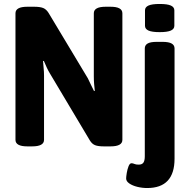

<svg xmlns="http://www.w3.org/2000/svg" viewBox="-20 -736 948 968"><path d="M118 2Q58 2 58 -31V-669Q58 -702 118 -702H152Q182 -702 198 -695.5Q214 -689 226 -669L423 -341Q430 -327 438 -309.5Q446 -292 454 -277L458 -278Q456 -295 454.5 -313Q453 -331 453 -351V-669Q453 -702 513 -702H537Q597 -702 597 -669V-31Q597 2 537 2H503Q475 2 459.5 -4Q444 -10 433 -28L232 -365Q224 -378 216 -395Q208 -412 201 -429L197 -428Q198 -410 200 -392Q202 -374 202 -355V-31Q202 2 142 2ZM722 212Q697 212 672.5 206Q648 200 632 189Q616 178 616 164Q616 155 619 136.5Q622 118 628 102.5Q634 87 643 87Q650 87 657.5 90.5Q665 94 679 94Q696 94 703 84Q710 74 710 52V-492Q710 -508 724 -516.5Q738 -525 771 -525H799Q831 -525 845.5 -516.5Q860 -508 860 -492V64Q860 212 722 212ZM785 -574Q746 -574 728.5 -582Q711 -590 711 -606V-684Q711 -700 728.5 -708Q746 -716 785 -716Q824 -716 841.5 -708Q859 -700 859 -684V-606Q859 -590 841.5 -582Q824 -574 785 -574Z"/></svg>

Font: Asap Semi Condensed
Style: Bold
Weight: 700
Width: 4
Designer: Pablo Cosgaya
Foundry: Omnibus-Type
Version: Version 3.001; ttfautohint (v1.8.4.7-5d5b)